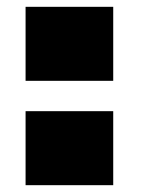

<svg xmlns="http://www.w3.org/2000/svg" viewBox="-20 -543 417 563"><path d="M55 -306V-523H312V-306ZM55 0V-217H312V0Z"/></svg>

Font: Tomorrow Black
Style: Regular
Weight: 900
Designer: Tony de Marco, Monica Rizzolli
Foundry: Just in Type
Version: Version 2.002